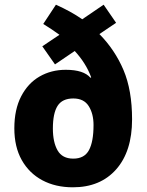

<svg xmlns="http://www.w3.org/2000/svg" viewBox="-20 -787 625 817"><path d="M218 -767Q249 -753 276.5 -738Q304 -723 330 -705L421 -767L474 -690L403 -642Q469 -575 505.5 -489Q542 -403 542 -279Q542 -143 474.5 -66.5Q407 10 290 10Q216 10 160 -20Q104 -50 72.5 -106Q41 -162 41 -241Q41 -321 70 -377Q99 -433 148.5 -461.5Q198 -490 260 -490Q336 -490 365 -456L368 -458Q357 -488 339.5 -516Q322 -544 298 -570L214 -513L160 -590L233 -639Q218 -650 200 -662Q182 -674 164 -685ZM292 -368Q245 -368 225 -336.5Q205 -305 205 -240Q205 -182 225 -147Q245 -112 292 -112Q339 -112 358.5 -148Q378 -184 378 -255Q378 -303 357.5 -335.5Q337 -368 292 -368Z"/></svg>

Font: Noto Sans Khmer UI SemiCondensed ExtraBold
Style: Regular
Weight: 800
Width: 4
Designer: Danh Hong and the Monotype Design Team
Foundry: Monotype Imaging Inc.
Version: Version 2.002; ttfautohint (v1.8.4.7-5d5b)